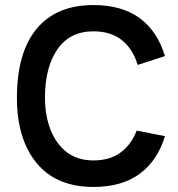

<svg xmlns="http://www.w3.org/2000/svg" viewBox="-20 -730 705 760"><path d="M521 -213 633 -191Q604 -95 533.5 -42.5Q463 10 350 10Q203 10 125 -84.5Q47 -179 47 -343Q47 -522 125 -616Q203 -710 350 -710Q462 -710 532.5 -658.5Q603 -607 633 -508L525 -473Q506 -536 462.5 -571Q419 -606 350 -606Q256 -606 207 -534.5Q158 -463 158 -343Q158 -273 180 -216.5Q202 -160 244.5 -127.5Q287 -95 350 -95Q415 -95 457.5 -126.5Q500 -158 521 -213Z"/></svg>

Font: Haskoy SemiBold
Style: Regular
Weight: 600
Designer: Ertekin Erdin
Foundry: Ertekin Erdin
Version: Version 1.500; ttfautohint (v1.8.3)